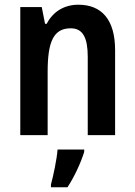

<svg xmlns="http://www.w3.org/2000/svg" viewBox="-20 -573 572 814"><path d="M312 -553C254 -553 205 -525 178 -472H171L157 -543H66V0H182V-268C182 -397 207 -453 280 -453C332 -453 352 -412 352 -332V0H468V-360C468 -490 411 -553 312 -553ZM337 71V61H224C221 102 206 173 196 209V221H266C295 177 322 119 337 71Z"/></svg>

Font: Noto Sans Arabic UI Cn SmBd
Style: Regular
Weight: 600
Width: 3
Designer: Monotype Design Team, Nadine Chahine and Nizar Qandah
Foundry: Monotype Imaging Inc.
Version: Version 2.010